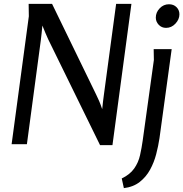

<svg xmlns="http://www.w3.org/2000/svg" viewBox="-20 -745 947 992"><path d="M249 -725 476 -258Q484 -242 492 -223.5Q500 -205 508 -181Q510 -204 512.5 -222.5Q515 -241 517 -257L580 -725H659L561 5H497L229 -542Q222 -558 214.5 -575Q207 -592 199 -613Q197 -591 195 -573Q193 -555 191 -538L119 0H40L129 -661L128 -725ZM907 -671Q907 -645 886.5 -623Q866 -601 838 -601Q815 -601 800 -617Q785 -633 785 -654Q785 -681 805 -702Q825 -723 853 -723Q877 -723 892 -708Q907 -693 907 -671ZM867 -491 804 -31Q798 9 787 51.5Q776 94 755.5 131.5Q735 169 702 195Q669 221 620 227L609 177Q651 157 673 126Q695 95 703.5 57Q712 19 717 -17L775 -435L774 -491Z"/></svg>

Font: Rosario Medium
Style: Italic
Weight: 500
Italic angle: -8.05°
Version: Version 1.201